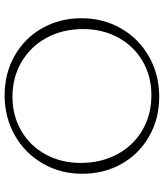

<svg xmlns="http://www.w3.org/2000/svg" viewBox="41 -745 710 832"><g transform="rotate(-90 396.0 -329.0)"><path d="M59 -327Q59 -422 103.5 -499Q148 -576 226 -620Q304 -664 399 -664Q494 -664 570.5 -620.5Q647 -577 690 -501Q733 -425 733 -331Q733 -236 688.5 -159Q644 -82 566 -38Q488 6 393 6Q298 6 221.5 -37.5Q145 -81 102 -157Q59 -233 59 -327ZM686 -324Q686 -412 648.5 -481.5Q611 -551 544 -590.5Q477 -630 393 -630Q311 -630 245.5 -592Q180 -554 143 -486.5Q106 -419 106 -334Q106 -246 143.5 -176Q181 -106 248 -67Q315 -28 399 -28Q482 -28 547 -66Q612 -104 649 -171.5Q686 -239 686 -324Z"/></g></svg>

Font: Ysabeau Light
Style: Regular
Weight: 300
Designer: Christian Thalmann (Catharsis Fonts)
Version: Version 0.003